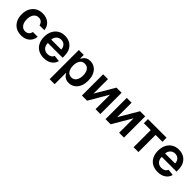

<svg xmlns="http://www.w3.org/2000/svg" viewBox="304 -1919 3488 3488"><g transform="rotate(45 2048.0 -174.5)"><path d="M304 10.7Q222.7 10.7 164.1 -25.2Q105.5 -61.1 74 -124.6Q42.6 -188.2 42.6 -270.6Q42.6 -354 74.6 -417.4Q106.5 -480.8 165 -516.7Q223.4 -552.6 303.3 -552.6Q370 -552.6 421.2 -528.2Q472.3 -503.9 502.8 -459.9Q533.4 -415.8 537.6 -356.5H414.8Q407.3 -396 379.4 -422.4Q351.6 -448.9 305 -448.9Q245.7 -448.9 209.3 -402.2Q172.9 -355.5 172.9 -272.7Q172.9 -189.3 209 -141.7Q245 -94.1 305 -94.1Q347.3 -94.1 377 -118.3Q406.6 -142.4 414.8 -186.4H537.6Q533 -128.6 503.6 -84.2Q474.1 -39.8 423.3 -14.6Q372.5 10.7 304 10.7Z M884.9 10.7Q802.9 10.7 743.4 -23.8Q683.9 -58.2 652 -121.1Q620 -183.9 620 -269.5Q620 -353.7 652 -417.4Q683.9 -481.2 742 -516.9Q800.1 -552.6 878.2 -552.6Q945.3 -552.6 1002.1 -523.6Q1058.9 -494.7 1093.2 -433.8Q1127.5 -372.9 1127.5 -277V-237.6H747.5Q748.6 -167.6 786.4 -128.6Q824.2 -89.5 886.7 -89.5Q928.3 -89.5 958.6 -107.4Q989 -125.4 1002.1 -159.8L1122.2 -146.3Q1105.1 -75.3 1042.8 -32.3Q980.5 10.7 884.9 10.7ZM747.9 -324.2H1004.3Q1003.9 -380 969.6 -416.2Q935.4 -452.4 880 -452.4Q822.4 -452.4 786.6 -414.4Q750.7 -376.4 747.9 -324.2Z M1236.2 204.5V-545.5H1362.6V-455.3H1370Q1380 -475.1 1397.9 -497.7Q1415.8 -520.2 1446.9 -536.4Q1478 -552.6 1525.9 -552.6Q1589.1 -552.6 1640.1 -520.2Q1691.1 -487.9 1721.1 -425.4Q1751.1 -362.9 1751.1 -272Q1751.1 -182.2 1721.6 -119.3Q1692.1 -56.5 1641.3 -23.4Q1590.6 9.6 1526.3 9.6Q1479.4 9.6 1448.5 -6Q1417.6 -21.7 1399 -43.9Q1380.3 -66.1 1370 -85.9H1364.7V204.5ZM1362.2 -272.7Q1362.2 -193.5 1395.6 -144.7Q1429 -95.9 1490.4 -95.9Q1554 -95.9 1587 -146Q1620 -196 1620 -272.7Q1620 -349.1 1587.4 -398.1Q1554.7 -447.1 1490.4 -447.1Q1428.3 -447.1 1395.2 -399.7Q1362.2 -352.3 1362.2 -272.7Z M1984.7 -174 2203.1 -545.5H2335.2V0H2210.9V-371.8L1993.3 0H1860.8V-545.5H1984.7Z M2590.9 -174 2809.3 -545.5H2941.4V0H2817.1V-371.8L2599.4 0H2467V-545.5H2590.9Z M3012.1 -440V-545.5H3489.3V-440H3312.9V0H3188.6V-440Z M3810.7 10.7Q3728.7 10.7 3669.2 -23.8Q3609.7 -58.2 3577.8 -121.1Q3545.8 -183.9 3545.8 -269.5Q3545.8 -353.7 3577.8 -417.4Q3609.7 -481.2 3667.8 -516.9Q3725.9 -552.6 3804 -552.6Q3871.1 -552.6 3927.9 -523.6Q3984.7 -494.7 4019 -433.8Q4053.3 -372.9 4053.3 -277V-237.6H3673.3Q3674.4 -167.6 3712.2 -128.6Q3750 -89.5 3812.5 -89.5Q3854 -89.5 3884.4 -107.4Q3914.8 -125.4 3927.9 -159.8L4047.9 -146.3Q4030.9 -75.3 3968.6 -32.3Q3906.2 10.7 3810.7 10.7ZM3673.7 -324.2H3930Q3929.7 -380 3895.4 -416.2Q3861.2 -452.4 3805.8 -452.4Q3748.2 -452.4 3712.4 -414.4Q3676.5 -376.4 3673.7 -324.2Z"/></g></svg>

Font: Inter UI Semi Bold
Style: Regular
Weight: 600
Designer: Rasmus Andersson
Foundry: rsms
Version: 3.2;8d6f07862